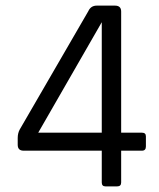

<svg xmlns="http://www.w3.org/2000/svg" viewBox="-20 -663 566 683"><path d="M342 -191V-584L116 -191ZM397 0H355Q342 0 342 -14V-127H64Q43 -127 43 -148V-172Q43 -189 50 -202L294 -623Q303 -643 324 -643H389Q411 -643 411 -622V-191H485Q499 -191 499 -178V-142Q499 -127 485 -127H411V-14Q411 0 397 0Z"/></svg>

Font: Rajdhani Medium
Style: Regular
Weight: 500
Designer: Satya Rajpurohit, Jyotish Sonowal
Foundry: Indian Type Foundry
Version: Version 1.201 February 1, 2022